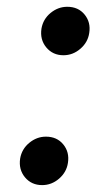

<svg xmlns="http://www.w3.org/2000/svg" viewBox="-20 -535 327 563"><path d="M103.5 7.8Q72.3 7.8 53.2 -15.1Q34.2 -38.1 39.1 -70.3Q43.9 -98.1 65.9 -116.2Q87.9 -134.3 114.7 -134.3Q147 -134.3 165.5 -111.6Q184.1 -88.9 179.2 -57.6Q175.3 -30.3 153.3 -11.2Q131.3 7.8 103.5 7.8ZM166 -373Q134.8 -373 115.7 -396Q96.7 -418.9 101.6 -451.2Q106.4 -479 128.4 -497.1Q150.4 -515.1 177.2 -515.1Q209.5 -515.1 228 -492.4Q246.6 -469.7 241.7 -438.5Q237.8 -411.1 215.8 -392.1Q193.8 -373 166 -373Z"/></svg>

Font: Inter 18pt Medium
Style: Italic
Weight: 500
Italic angle: -9.3988°
Designer: Rasmus Andersson
Foundry: rsms
Version: Version 4.001;git-66647c0bb